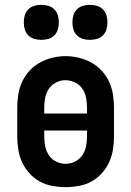

<svg xmlns="http://www.w3.org/2000/svg" viewBox="-20 -762 540 790"><path d="M250 8Q223 8 195.5 3Q168 -2 144 -15Q120 -28 101.5 -48.5Q83 -69 71.5 -93.5Q60 -118 55.5 -145.5Q51 -173 51 -200V-320Q51 -347 55.5 -374.5Q60 -402 71.5 -426.5Q83 -451 102 -471.5Q121 -492 145 -505Q169 -518 196 -524.5Q223 -531 250 -531Q277 -531 304 -524.5Q331 -518 355 -505Q379 -492 398 -471.5Q417 -451 428.5 -426.5Q440 -402 444.5 -374.5Q449 -347 449 -320V-200Q449 -173 444.5 -145.5Q440 -118 428.5 -93.5Q417 -69 398.5 -48.5Q380 -28 356 -15Q332 -2 304.5 3Q277 8 250 8ZM162 -295H338V-320Q338 -340 334 -360.5Q330 -381 318.5 -397.5Q307 -414 288 -423Q269 -432 249 -432Q229 -432 210.5 -422.5Q192 -413 181 -396.5Q170 -380 166 -360Q162 -340 162 -320ZM250 -88Q270 -88 288.5 -97Q307 -106 318.5 -123Q330 -140 334 -160Q338 -180 338 -200V-225H162V-200Q162 -180 166 -160Q170 -140 181.5 -123Q193 -106 211.5 -97Q230 -88 250 -88ZM350 -598Q335 -598 321 -602Q307 -606 296.5 -616.5Q286 -627 282 -641Q278 -655 278 -670Q278 -685 282 -699Q286 -713 296.5 -723.5Q307 -734 321 -738Q335 -742 350 -742Q365 -742 379 -738Q393 -734 403.5 -723.5Q414 -713 418 -699Q422 -685 422 -670Q422 -655 418 -641Q414 -627 403.5 -616.5Q393 -606 379 -602Q365 -598 350 -598ZM150 -598Q135 -598 121 -602Q107 -606 96.5 -616.5Q86 -627 82 -641Q78 -655 78 -670Q78 -685 82 -699Q86 -713 96.5 -723.5Q107 -734 121 -738Q135 -742 150 -742Q165 -742 179 -738Q193 -734 203.5 -723.5Q214 -713 218 -699Q222 -685 222 -670Q222 -655 218 -641Q214 -627 203.5 -616.5Q193 -606 179 -602Q165 -598 150 -598Z"/></svg>

Font: Zed Mono
Style: Bold
Weight: 700
Monospace: yes
Designer: Belleve Invis
Foundry: Belleve Invis
Version: Version 1.0.0; ttfautohint (v1.8.4)